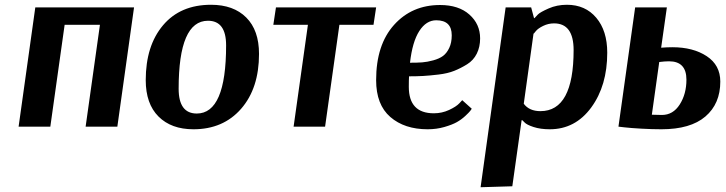

<svg xmlns="http://www.w3.org/2000/svg" viewBox="-20 -531 3042 805"><path d="M472 0H339L399 -427H251L191 0H58L128 -500H542Z M1066 -305Q1066 -161 991 -75Q916 11 791 11Q698 11 644.5 -42.5Q591 -96 591 -195Q591 -339 663.5 -425Q736 -511 865 -511Q959 -511 1012.5 -457.5Q1066 -404 1066 -305ZM852 -444Q729 -444 729 -159Q729 -55 805 -55Q928 -55 928 -341Q928 -444 852 -444Z M1403 -427 1343 0H1211L1271 -427H1126L1137 -500H1557L1546 -427Z M1958 -75Q1956 -72 1951.5 -66Q1947 -60 1931 -45Q1915 -30 1895.5 -19Q1876 -8 1843 1.5Q1810 11 1773 11Q1676 11 1616.5 -40.5Q1557 -92 1557 -195Q1557 -343 1632 -426.5Q1707 -510 1825 -510Q1903 -510 1948 -470Q1993 -430 1993 -370Q1993 -334 1979 -306Q1965 -278 1938.5 -261.5Q1912 -245 1884.5 -234Q1857 -223 1819 -218.5Q1781 -214 1754.5 -212.5Q1728 -211 1695 -211Q1694 -197 1694 -167Q1694 -56 1799 -56Q1833 -56 1863 -70Q1893 -84 1906 -98L1918 -111ZM1809 -446Q1767 -446 1738 -401Q1709 -356 1699 -268Q1729 -268 1750 -269.5Q1771 -271 1796.5 -278Q1822 -285 1837.5 -296.5Q1853 -308 1863.5 -330Q1874 -352 1874 -383Q1874 -446 1809 -446Z M2100 -500H2207L2219 -455H2221Q2226 -461 2235.5 -470.5Q2245 -480 2280 -495.5Q2315 -511 2357 -511Q2434 -511 2480 -456.5Q2526 -402 2526 -310Q2526 -172 2459 -80.5Q2392 11 2285 11Q2246 11 2217 1.5Q2188 -8 2179 -18L2170 -27H2167L2128 250L1995 254ZM2217 -391 2176 -96Q2199 -65 2246 -65Q2385 -65 2385 -321Q2385 -433 2303 -433Q2279 -433 2257.5 -422.5Q2236 -412 2227 -401L2218 -390Z M2752 -331Q2776 -333 2799 -333Q2886 -333 2943 -295.5Q3000 -258 3000 -189Q3000 -96 2937.5 -42.5Q2875 11 2753 11Q2715 11 2670 8.5Q2625 6 2599 3L2573 0L2643 -500H2776ZM2785 -274Q2768 -274 2744 -271L2713 -50Q2729 -49 2755 -49Q2802 -49 2830 -93Q2858 -137 2858 -197Q2858 -274 2785 -274Z"/></svg>

Font: Arsenal
Style: Bold Italic
Weight: 700
Italic angle: -9.10001°
Designer: Andrij Shevchenko
Foundry: Stairsfor
Version: Version 2.001;PS 002.001;hotconv 1.0.88;makeotf.lib2.5.64775